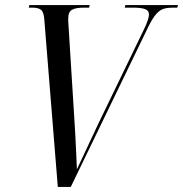

<svg xmlns="http://www.w3.org/2000/svg" viewBox="-20 -734 719 754"><path d="M154 -657Q152 -687 141 -695.5Q130 -704 107 -704H93L95 -714H332L330 -704H309Q279 -704 263.5 -696Q248 -688 248 -662Q248 -657 248 -649.5Q248 -642 249 -634L272 -266Q274 -236 276 -199Q278 -162 279.5 -126.5Q281 -91 282 -69Q297 -101 320.5 -151Q344 -201 366 -248L545 -618Q565 -659 565 -677Q565 -693 549 -698.5Q533 -704 503 -704H470L472 -714H679L676 -704H658Q638 -704 623 -699.5Q608 -695 594 -679.5Q580 -664 563 -630L258 0H207Z"/></svg>

Font: Noto Serif Display Condensed
Style: Italic
Weight: 400
Width: 3
Italic angle: -12°
Designer: Monotype Design Team
Foundry: Monotype Imaging Inc.
Version: Version 2.009